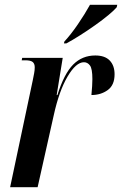

<svg xmlns="http://www.w3.org/2000/svg" viewBox="-20 -776 506 796"><path d="M116 -444Q119 -459 121.5 -472Q124 -485 124 -497Q124 -512 115.5 -519Q107 -526 85 -526H70L72 -536H240L215 -382H218Q246 -471 283.5 -508.5Q321 -546 375 -546Q415 -546 435 -525Q455 -504 455 -468Q455 -423 426.5 -402.5Q398 -382 359 -382Q363 -423 363 -448Q363 -491 353 -504.5Q343 -518 328 -518Q295 -518 260 -458.5Q225 -399 203 -299L136 0H22ZM247 -604Q274 -633 303 -675.5Q332 -718 353 -756H466L464 -746Q453 -733 429.5 -713.5Q406 -694 375 -672Q344 -650 312.5 -630Q281 -610 255 -596H245Z"/></svg>

Font: Noto Serif Display ExtraCondensed SemiBold
Style: Italic
Weight: 600
Width: 2
Italic angle: -12°
Designer: Monotype Design Team
Foundry: Monotype Imaging Inc.
Version: Version 2.009